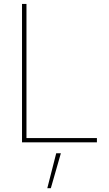

<svg xmlns="http://www.w3.org/2000/svg" viewBox="-20 -748 573 1009"><path d="M95.7 0V-727.5H119.1V-22.5H489.3V0ZM228.5 241.2 275.4 57.6H299.8L247.1 241.2Z"/></svg>

Font: Inter 24pt Thin
Style: Regular
Weight: 250
Designer: Rasmus Andersson
Foundry: rsms
Version: Version 4.001;git-66647c0bb